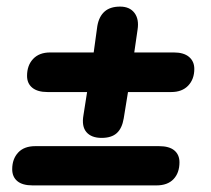

<svg xmlns="http://www.w3.org/2000/svg" viewBox="-20 -562 640 582"><path d="M288 -144Q257 -144 242 -161.5Q227 -179 233 -213L244 -283H124Q94 -283 78 -296Q62 -309 62 -332Q62 -364 80.5 -383.5Q99 -403 132 -403H264L275 -483Q280 -512 297 -527Q314 -542 344 -542Q373 -542 387.5 -523Q402 -504 397 -472L387 -403H507Q537 -403 553 -389.5Q569 -376 569 -353Q569 -322 550.5 -302.5Q532 -283 499 -283H368L355 -203Q350 -173 334 -158.5Q318 -144 288 -144ZM79 0Q48 0 32.5 -13Q17 -26 17 -49Q17 -80 35 -99.5Q53 -119 87 -119H462Q493 -119 508.5 -106Q524 -93 524 -70Q524 -38 506 -19Q488 0 454 0Z"/></svg>

Font: Nunito ExtraLight Black
Style: Italic
Weight: 900
Italic angle: -9°
Version: Version 3.602